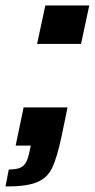

<svg xmlns="http://www.w3.org/2000/svg" viewBox="-45 -530 345 699"><path d="M90 -370 120 -510H280L250 -370ZM64 15 67 0H12L41 -139H201L179 -33Q162 46 144.5 82Q127 118 89.5 133.5Q52 149 -25 149L-13 87Q15 87 29 80.5Q43 74 50.5 59.5Q58 45 64 15Z"/></svg>

Font: Saira Semi Condensed
Style: Bold Italic
Weight: 700
Width: 4
Italic angle: -12°
Designer: Hector Gatti with collaboration of the Omnibus-Type team
Foundry: Omnibus-Type
Version: Version 1.001; ttfautohint (v1.8)